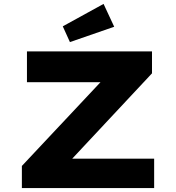

<svg xmlns="http://www.w3.org/2000/svg" viewBox="-20 -963 903 983"><path d="M92 0V-113.4L561 -613L639.2 -542.3H118V-700H758.2V-587.6L290.2 -87L212 -150.8H769.2V0ZM338 -747.5 301.4 -828.2 510.2 -943 564.7 -826Z"/></svg>

Font: Lexend Tera
Style: Regular
Weight: 400
Designer: Bonnie Shaver-Troup, Thomas Jockin
Foundry: Lexend
Version: Version 1.007